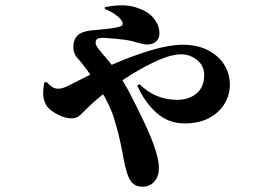

<svg xmlns="http://www.w3.org/2000/svg" viewBox="-20 -630 1040 725"><path d="M518 75Q494 75 480.5 61.5Q467 48 459 21Q451 -5 446 -34Q441 -63 434 -95Q427 -129 411 -182Q395 -235 356 -296Q342 -319 327.5 -339.5Q313 -360 301 -376Q285 -397 271.5 -412Q258 -427 257 -448Q256 -474 266.5 -488.5Q277 -503 293.5 -508.5Q310 -514 327 -515.5Q344 -517 356 -518Q379 -520 400 -523Q421 -526 431 -529Q447 -533 442 -547Q438 -558 419 -572.5Q400 -587 376 -596V-603Q447 -617 492 -602.5Q537 -588 556 -566Q570 -550 576 -535.5Q582 -521 582 -504Q582 -484 569 -473Q556 -462 537 -462Q524 -462 506.5 -467Q489 -472 481 -474Q471 -477 453.5 -479.5Q436 -482 415 -484Q394 -486 372 -487Q361 -488 351 -485Q341 -482 341 -468Q341 -459 355 -441.5Q369 -424 388.5 -401.5Q408 -379 424 -355Q450 -317 474 -270.5Q498 -224 517.5 -183Q537 -142 547 -118Q560 -88 570 -54Q580 -20 580 5Q580 36 563 55.5Q546 75 518 75ZM677 -164Q616 -164 571.5 -203.5Q527 -243 498 -307L507 -312Q537 -282 573 -267.5Q609 -253 649 -253Q693 -253 722 -277Q751 -301 751 -347Q751 -382 724 -403.5Q697 -425 664 -425Q630 -425 582 -404.5Q534 -384 482.5 -352.5Q431 -321 385.5 -286.5Q340 -252 311 -223Q297 -209 283.5 -196Q270 -183 250 -183Q226 -183 198 -197.5Q170 -212 158 -228Q147 -244 144 -262.5Q141 -281 147 -318L155 -321Q166 -309 176.5 -302Q187 -295 200 -295Q216 -295 237.5 -306Q259 -317 279 -327Q345 -361 416.5 -391.5Q488 -422 554.5 -441.5Q621 -461 669 -461Q726 -461 766 -440Q806 -419 827 -385Q848 -351 848 -310Q848 -272 828 -238.5Q808 -205 770 -184.5Q732 -164 677 -164Z"/></svg>

Font: Noto Serif JP ExtraLight Black
Style: Regular
Weight: 900
Version: Version 2.003-H1;hotconv 1.1.1;makeotfexe 2.6.0